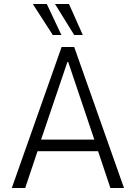

<svg xmlns="http://www.w3.org/2000/svg" viewBox="-20 -940 680 960"><path d="M39 0 288 -705H351L600 0H532L464 -203L495 -184H145L174 -203L106 0ZM317 -630 181 -229 165 -242H475L456 -229L321 -630ZM351 -765 255 -920H325L394 -765ZM244 -765 144 -920H214L287 -765Z"/></svg>

Font: Nunito Sans 7pt Condensed Light
Style: Regular
Weight: 300
Width: 3
Designer: Vernon Adams
Foundry: Vernon Adams
Version: Version 3.101;gftools[0.9.27]